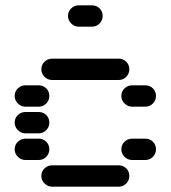

<svg xmlns="http://www.w3.org/2000/svg" viewBox="-20 -710 640 720"><path d="M135 -50Q135 -34 147 -22Q159 -10 175 -10H425Q442 -10 453.5 -22Q465 -34 465 -50Q465 -67 453.5 -78.5Q442 -90 425 -90H175Q159 -90 147 -78.5Q135 -67 135 -50ZM435 -150Q435 -134 447 -122Q459 -110 475 -110H525Q542 -110 553.5 -122Q565 -134 565 -150Q565 -167 553.5 -178.5Q542 -190 525 -190H475Q459 -190 447 -178.5Q435 -167 435 -150ZM35 -150Q35 -134 47 -122Q59 -110 75 -110H125Q142 -110 153.5 -122Q165 -134 165 -150Q165 -167 153.5 -178.5Q142 -190 125 -190H75Q59 -190 47 -178.5Q35 -167 35 -150ZM35 -250Q35 -234 47 -222Q59 -210 75 -210H125Q142 -210 153.5 -222Q165 -234 165 -250Q165 -267 153.5 -278.5Q142 -290 125 -290H75Q59 -290 47 -278.5Q35 -267 35 -250ZM435 -350Q435 -334 447 -322Q459 -310 475 -310H525Q542 -310 553.5 -322Q565 -334 565 -350Q565 -367 553.5 -378.5Q542 -390 525 -390H475Q459 -390 447 -378.5Q435 -367 435 -350ZM35 -350Q35 -334 47 -322Q59 -310 75 -310H125Q142 -310 153.5 -322Q165 -334 165 -350Q165 -367 153.5 -378.5Q142 -390 125 -390H75Q59 -390 47 -378.5Q35 -367 35 -350ZM135 -450Q135 -434 147 -422Q159 -410 175 -410H425Q442 -410 453.5 -422Q465 -434 465 -450Q465 -467 453.5 -478.5Q442 -490 425 -490H175Q159 -490 147 -478.5Q135 -467 135 -450ZM235 -650Q235 -634 247 -622Q259 -610 275 -610H325Q342 -610 353.5 -622Q365 -634 365 -650Q365 -667 353.5 -678.5Q342 -690 325 -690H275Q259 -690 247 -678.5Q235 -667 235 -650Z"/></svg>

Font: Matrix Sans Raster
Style: Regular
Weight: 400
Designer: Brad Neil
Version: Version 1.100